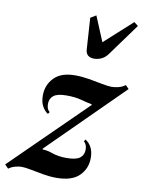

<svg xmlns="http://www.w3.org/2000/svg" viewBox="-161 -937 766 1018"><g transform="rotate(10 222.5 -428.5)"><path d="M-46 10.5 -65 -9 332 -399 330 -403Q304 -407.5 271.8 -416.5Q239.5 -425.5 192.5 -425.5Q143.5 -425.5 123 -409.5Q102.5 -393.5 102.5 -365Q102.5 -335.5 119 -323L111.5 -312Q93 -323.5 80.5 -346.5Q68 -369.5 68 -403.5Q68 -460.5 105.8 -499.5Q143.5 -538.5 219 -538.5Q255 -538.5 293.8 -532Q332.5 -525.5 365.8 -518.8Q399 -512 419 -512Q435.5 -512 455.8 -517Q476 -522 492 -534.5L510 -516L116 -125.5L117.5 -121.5Q141.5 -121.5 173 -110.2Q204.5 -99 248.5 -99Q300 -99 320.8 -115Q341.5 -131 341.5 -159.5Q341.5 -188.5 325 -201.5L331 -213Q350 -202.5 363 -179.2Q376 -156 376 -121Q376 -64 336.8 -25Q297.5 14 213.5 14Q178.5 14 142 7.5Q105.5 1 74 -5.2Q42.5 -11.5 22.5 -11.5Q8 -11.5 -11.2 -6.2Q-30.5 -1 -46 10.5ZM302 -643Q258 -643 255 -683.5L244 -853L274 -871L330 -736.5L478.5 -871L500.5 -854L377 -684Q361.5 -662 342 -652.5Q322.5 -643 302 -643Z"/></g></svg>

Font: Libre Caslon Condensed Bold
Style: Italic
Weight: 700
Italic angle: -22.583°
Designer: Pablo Impallari, Rodrigo Fuenzalida, Katja Schimmel, Ertekin Erdin
Foundry: Pablo Impallari, Rodrigo Fuenzalida
Version: Version 2.000; ttfautohint (v1.8.4.7-5d5b);gftools[0.9.33]